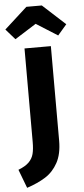

<svg xmlns="http://www.w3.org/2000/svg" viewBox="-86 -985 518 1190"><g transform="rotate(-5 173.5 -390.0)"><path d="M256 -105Q256 -22 226.5 32Q197 86 148.5 116.5Q100 147 33 169L-11 53Q33 36 55 14Q77 -8 84.5 -37Q92 -66 92 -111V-693H256ZM-16 -820 126 -949H222L363 -820L307 -755L174 -839L41 -755Z"/></g></svg>

Font: FiraGOUPP
Style: Bold
Weight: 700
Designer: bBox Type
Foundry: bBox Type GmbH
Version: Version 1.001